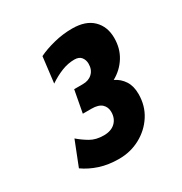

<svg xmlns="http://www.w3.org/2000/svg" viewBox="-106 -858 535 563"><g transform="rotate(-30 162.0 -576.0)"><path d="M141 -376Q105 -376 76 -385.5Q47 -395 24.5 -411L57 -493.5Q72.5 -480 91.2 -469Q110 -458 136.5 -458Q161.5 -458 175.5 -471.5Q189.5 -485 189.5 -507Q189.5 -523.5 178.5 -533.8Q167.5 -544 144 -544H114.5L128.5 -619H158Q178 -619 190.2 -630.8Q202.5 -642.5 202.5 -662.5Q202.5 -675.5 195.2 -684.8Q188 -694 172 -694Q150.5 -694 129 -685.5Q107.5 -677 86 -662.5L96.5 -749.5Q119 -760.5 149.5 -768.2Q180 -776 212 -776Q257.5 -776 281.5 -752.5Q305.5 -729 305.5 -690.5Q305.5 -655 288.5 -627.8Q271.5 -600.5 242.5 -584.5Q262 -575 273.5 -557.2Q285 -539.5 285 -512.5Q285 -473 265.2 -442.2Q245.5 -411.5 212.8 -393.8Q180 -376 141 -376Z"/></g></svg>

Font: Cabin Condensed
Style: Bold Italic
Weight: 700
Width: 3
Italic angle: -10°
Designer: Pablo Impallari
Foundry: Pablo Impallari. http://www.impallari.com Igino Marini. http://www.ikern.com
Version: Version 3.001; ttfautohint (v1.8.3)